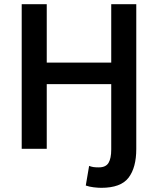

<svg xmlns="http://www.w3.org/2000/svg" viewBox="-20 -713 757 920"><path d="M465 187Q450 187 429 184.5Q408 182 391 176L407 82Q418 86 427.5 87.5Q437 89 453 89Q487 89 500 67.5Q513 46 513 3V-310H204V0H84V-693H204V-413H513V-693H633V1Q633 90 596 138.5Q559 187 465 187Z"/></svg>

Font: Ubuntu Sans SemiBold
Style: Regular
Weight: 600
Designer: Dalton Maag Ltd
Foundry: Dalton Maag Ltd
Version: Version 1.006; ttfautohint (v1.8.4.7-5d5b)